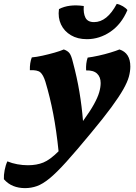

<svg xmlns="http://www.w3.org/2000/svg" viewBox="-144 -722 700 990"><path d="M185 -467Q205 -460 214.5 -447.5Q224 -435 232 -401Q253 -323 265.5 -248Q278 -173 284 -98Q321 -149 340.5 -184.5Q360 -220 367.5 -246Q375 -272 375 -294Q375 -325 356.5 -342.5Q338 -360 300 -359Q298 -396 308 -425Q332 -428 364 -435Q396 -442 425.5 -451Q455 -460 472 -467Q528 -449 528 -379Q528 -354 520.5 -326.5Q513 -299 491.5 -261Q470 -223 430 -168.5Q390 -114 325 -36Q249 56 198 112.5Q147 169 111.5 198Q76 227 46.5 237.5Q17 248 -15 248Q-48 248 -75.5 237Q-103 226 -124 202Q-125 181 -120 155Q-115 129 -106 110Q-82 120 -54.5 125Q-27 130 0 130Q45 130 79.5 116Q114 102 158 58Q147 -49 130.5 -135Q114 -221 90 -301Q79 -336 64 -349Q49 -362 10 -360Q9 -398 20 -426Q44 -428 75.5 -435Q107 -442 137 -450.5Q167 -459 185 -467ZM304 -520Q256 -520 221.5 -540.5Q187 -561 170.5 -596Q154 -631 160 -675Q211 -702 288 -691Q285 -654 296.5 -631Q308 -608 341 -608Q408 -608 458 -702Q474 -699 490 -689.5Q506 -680 513 -670Q482 -597 425.5 -558.5Q369 -520 304 -520Z"/></svg>

Font: Vollkorn ExtraBold
Style: Italic
Weight: 800
Italic angle: -11°
Designer: Friedrich Althausen
Foundry: Friedrich Althausen
Version: Version 5.000; ttfautohint (v1.8.3)